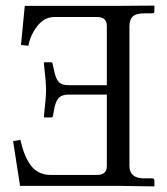

<svg xmlns="http://www.w3.org/2000/svg" viewBox="-20 -666 600 688"><path d="M68.8 -645H402.8L533.2 -646V-625Q533.2 -618.2 524.9 -618.2H496.1Q468.3 -618.2 456.1 -607.2Q443.8 -596.2 443.8 -571.8V-71.8Q443.8 -26.9 496.1 -26.9H524.9Q532.7 -26.9 533.2 -20V2L403.8 0H326.2H51.8L26.9 -160.2L53.2 -165Q66.4 -104 91.8 -71.5Q117.2 -39.1 163.1 -39.1H327.1Q363.3 -39.1 362.8 -71.8V-327.1H227.1Q203.1 -327.1 192.1 -316.7Q181.2 -306.2 175.8 -283.2L169.9 -252Q169.9 -245.1 162.1 -245.1H139.2L137.2 -248Q145 -315.9 145 -344Q145 -372.1 137.2 -439Q137.2 -442.9 140.1 -442.9H162.1Q168.9 -442.9 168.9 -435.1L175.8 -404.8Q181.6 -380.9 191.9 -370.8Q202.1 -360.8 227.1 -360.8H362.8V-573.2Q362.8 -605.5 327.1 -605H174.8Q138.7 -605 113.3 -572Q87.9 -539.1 82 -502L55.2 -504.9Z"/></svg>

Font: Linux Libertine
Style: Regular
Weight: 400
Designer: Philipp H. Poll
Foundry: Philipp H. Poll
Version: Version 5.3.0 ; ttfautohint (v0.9)